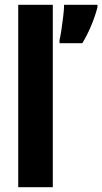

<svg xmlns="http://www.w3.org/2000/svg" viewBox="-20 -780 426 800"><path d="M200 0H56V-760H200ZM386 -749Q376 -711 359.5 -672Q343 -633 323 -600H228V-613Q232 -629 236 -656.5Q240 -684 243.5 -712.5Q247 -741 247 -760H386Z"/></svg>

Font: Noto Sans Telugu ExtraCondensed ExtraBold
Style: Regular
Weight: 800
Width: 2
Designer: Jelle Bosma - Monotype Design Team
Foundry: Monotype Imaging Inc.
Version: Version 2.005; ttfautohint (v1.8.4.7-5d5b)